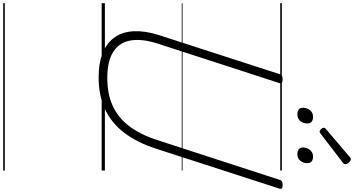

<svg xmlns="http://www.w3.org/2000/svg" viewBox="-526 -1070 2211 1199"><g transform="rotate(90 579.5 -470.5)"><path d="M464 19Q370 19 307 -8Q244 -35 211 -84Q178 -133 175 -202.5Q172 -272 199 -357L443 -1111Q446 -1121 453 -1125.5Q460 -1130 475 -1130Q490 -1130 496.5 -1125.5Q503 -1121 499 -1110L253 -352Q221 -254 232.5 -182.5Q244 -111 302.5 -73Q361 -35 468 -35Q566 -35 640 -68.5Q714 -102 767 -171Q820 -240 854 -345L1103 -1111Q1106 -1121 1113 -1125.5Q1120 -1130 1135 -1130Q1165 -1130 1158 -1110L909 -341Q870 -220 808.5 -140Q747 -60 661.5 -20.5Q576 19 464 19ZM693 -1222Q675 -1222 664 -1230.5Q653 -1239 653 -1258Q653 -1281 668 -1300.5Q683 -1320 710 -1320Q728 -1320 739.5 -1311.5Q751 -1303 751 -1284Q751 -1260 736.5 -1241Q722 -1222 693 -1222ZM942 -1222Q924 -1222 912.5 -1230.5Q901 -1239 901 -1258Q901 -1281 916.5 -1300.5Q932 -1320 959 -1320Q976 -1320 987.5 -1311.5Q999 -1303 999 -1284Q999 -1260 984.5 -1241Q970 -1222 942 -1222ZM802 -1361Q795 -1361 786.5 -1369.5Q778 -1378 778 -1385Q778 -1388 778.5 -1391Q779 -1394 783 -1398L958 -1547Q962 -1550 965.5 -1553Q969 -1556 974 -1556Q981 -1556 988 -1550.5Q995 -1545 1000 -1537.5Q1005 -1530 1005 -1523Q1005 -1518 1004 -1515Q1003 -1512 997 -1507L816 -1368Q811 -1365 808 -1363Q805 -1361 802 -1361ZM0 605H1045V615H0ZM0 -20H1045V0H0ZM0 -505H1045V-500H0ZM0 -1125H1045V-1115H0Z"/></g></svg>

Font: Playwrite CU Guides
Style: Regular
Weight: 400
Designer: Veronika Burian, José Scaglione
Foundry: TypeTogether
Version: Version 1.003